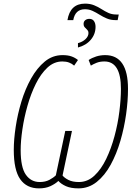

<svg xmlns="http://www.w3.org/2000/svg" viewBox="-20 -1029 732 1059"><path d="M352 -918Q367 -1009 449 -1009Q477 -1009 499 -1000Q521 -991 539.5 -979Q558 -967 577.5 -958Q597 -949 621 -949H635L629 -918H618Q591 -918 569.5 -927Q548 -936 529 -948Q510 -960 490.5 -969Q471 -978 448 -978Q395 -978 384 -918ZM410 -791Q436 -798 452 -813.5Q468 -829 468 -847Q468 -856 463.5 -861.5Q459 -867 453 -873Q448 -877 444.5 -882.5Q441 -888 441 -897Q441 -910 450 -917.5Q459 -925 473 -925Q490 -925 498.5 -912.5Q507 -900 507 -881Q507 -841 481 -810Q455 -779 410 -767ZM195 10Q127 10 91.5 -40.5Q56 -91 56 -202Q56 -259 66.5 -329Q77 -399 98 -468.5Q119 -538 151.5 -596Q184 -654 227 -689.5Q270 -725 325 -725Q354 -725 374 -718Q394 -711 410 -698L389 -667Q377 -678 361 -684Q345 -690 324 -690Q278 -690 241.5 -656Q205 -622 177.5 -566.5Q150 -511 131.5 -445.5Q113 -380 103.5 -315.5Q94 -251 94 -201Q94 -106 122.5 -65.5Q151 -25 199 -25Q230 -25 252.5 -37Q275 -49 288 -62L340 -307H377L325 -61Q335 -48 357.5 -36.5Q380 -25 415 -25Q463 -25 500.5 -60Q538 -95 565.5 -152Q593 -209 611.5 -277.5Q630 -346 638.5 -414.5Q647 -483 647 -539Q647 -690 556 -690Q531 -690 512.5 -682.5Q494 -675 481 -667L469 -698Q487 -710 510.5 -717.5Q534 -725 560 -725Q686 -725 686 -539Q686 -473 675.5 -398.5Q665 -324 644 -252Q623 -180 590.5 -120.5Q558 -61 513.5 -25.5Q469 10 413 10Q371 10 344 -2Q317 -14 302 -31Q284 -14 257.5 -2Q231 10 195 10Z"/></svg>

Font: Noto Sans Condensed ExtraLight
Style: Italic
Weight: 200
Width: 3
Italic angle: -12°
Designer: Monotype Design Team
Foundry: Monotype Imaging Inc.
Version: Version 2.013; ttfautohint (v1.8.4.7-5d5b)